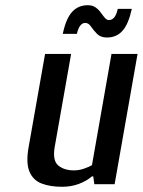

<svg xmlns="http://www.w3.org/2000/svg" viewBox="-20 -707 548 737"><path d="M218 10Q173 10 140 -2.5Q107 -15 93 -48.5Q79 -82 90 -143L153 -500H253L190 -143Q181 -91 203.5 -72Q226 -53 264 -53Q283 -53 302 -59.5Q321 -66 333 -73L408 -500H508L420 0H342L338 -30H333Q312 -12 282.5 -1Q253 10 218 10ZM390 -563Q366 -563 352 -577.5Q338 -592 329 -605.5Q320 -619 307 -619Q285 -619 275 -577H221Q233 -635 256.5 -661Q280 -687 317 -687Q335 -687 347 -678.5Q359 -670 367 -658.5Q375 -647 382.5 -638.5Q390 -630 398 -630Q423 -630 432 -673H486Q473 -614 450 -588.5Q427 -563 390 -563Z"/></svg>

Font: Cuprum Medium
Style: Italic
Weight: 500
Italic angle: -10°
Version: Version 3.000